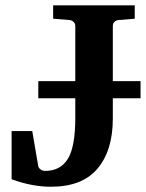

<svg xmlns="http://www.w3.org/2000/svg" viewBox="-20 -691 552 727"><path d="M512.2 -318.8H407.2V-242.2Q407.2 -121.6 349.4 -52.7Q291.5 16.1 172.9 16.1Q101.6 16.1 23.9 -12.2V-194.8H102.1L125 -61Q125.5 -59.1 127 -56.2Q128.4 -53.2 135 -48.6Q141.6 -43.9 150.9 -43.9Q209 -43.9 237.1 -89.8Q265.1 -135.7 265.1 -245.1V-318.8H125V-383.8H265.1V-592.8Q265.1 -602.1 258.5 -608.2Q252 -614.3 243.2 -615.2L181.2 -620.1V-670.9H490.2V-620.1L429.2 -615.2Q419.9 -614.3 413.6 -608.4Q407.2 -602.5 407.2 -592.8V-383.8H512.2Z"/></svg>

Font: Veleka
Style: Bold
Weight: 700
Designer: Stefan Peev, Context Ltd, 2016; SIL International, 1997-2014.
Foundry: Stefan Peev, Context Ltd, 2016
Version: Version 1.000